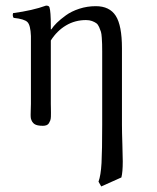

<svg xmlns="http://www.w3.org/2000/svg" viewBox="-20 -441 564 688"><path d="M164.1 -335.9Q171.4 -347.2 183.8 -359.4Q196.3 -371.6 216.1 -386Q235.8 -400.4 264.2 -409.7Q292.5 -418.9 323.2 -418.9Q372.6 -418.9 394.8 -384.3Q417 -349.6 417 -268.1V5.9Q417 31.7 418.5 75.9Q419.9 120.1 419.9 137.2Q419.9 175.8 415 194.8L342.8 227.1L333 210Q341.3 187.5 343.8 143.1Q346.2 98.6 346.2 5.9V-256.8Q346.2 -274.4 345.9 -283Q345.7 -291.5 344.7 -305.9Q343.8 -320.3 341.6 -327.4Q339.4 -334.5 335.2 -344Q331.1 -353.5 325 -357.9Q318.8 -362.3 309.6 -365.7Q300.3 -369.1 288.1 -369.1Q249 -369.1 216.6 -349.9Q184.1 -330.6 162.1 -295.9V-68.8Q162.1 -63.5 162.4 -53.5Q162.6 -43.5 162.6 -37.4Q162.6 -31.2 162.4 -22.9Q162.1 -14.6 160.2 -9.5Q158.2 -4.4 155.3 0.5Q152.3 5.4 146.7 7.6Q141.1 9.8 133.8 9.8Q112.3 9.8 103.3 3.4Q94.2 -2.9 90.8 -16.1Q89.8 -20.5 89.8 -29.3Q89.8 -38.1 90.3 -50.5Q90.8 -63 90.8 -68.8V-312Q89.4 -350.6 78.4 -361.8Q67.4 -373 28.8 -377Q23.9 -384.8 26.9 -394Q96.7 -403.3 145 -420.9Q155.3 -420.9 157.2 -415Q162.1 -400.4 162.1 -348.1V-335.9Z"/></svg>

Font: Linux Libertine Display G
Style: Regular
Weight: 400
Designer: Philipp H. Poll
Foundry: Philipp H. Poll
Version: Version 5.0.9